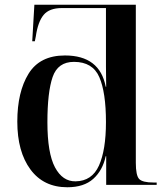

<svg xmlns="http://www.w3.org/2000/svg" viewBox="-20 -780 697 810"><path d="M264 10Q334 10 373.5 -25.5Q413 -61 426 -121H428V0H641V-10H628Q581 -10 567 -25Q553 -40 553 -93V-760H125L116 -606H127L131 -626Q140 -688 164 -717Q188 -746 241 -746H427V-576Q427 -553 427 -499.5Q427 -446 428 -414H426Q401 -546 254 -546Q148 -546 100.5 -469Q53 -392 53 -267Q53 -140 108.5 -65Q164 10 264 10ZM299 -15Q244 -14 212 -74Q180 -134 180 -264Q180 -391 202 -455Q224 -519 292 -519Q371 -519 399 -454.5Q427 -390 427 -265Q427 -147 397.5 -81.5Q368 -16 299 -15Z"/></svg>

Font: Noto Serif Display Semi
Style: Regular
Weight: 600
Designer: Monotype Design Team
Foundry: Monotype Imaging Inc.
Version: Version 1.900